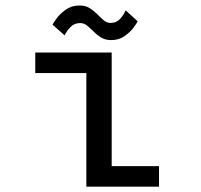

<svg xmlns="http://www.w3.org/2000/svg" viewBox="-20 -696 750 716"><path d="M396.5 -76.5H573V0H302V-423.5H111.5V-500H396.5ZM394.5 -546.5Q372.5 -546.5 356.8 -556.2Q341 -566 328.8 -578.5Q316.5 -591 304.8 -600.5Q293 -610 279 -610Q257 -610 242.5 -594.8Q228 -579.5 221 -564L176 -604Q178 -609 190.5 -626.5Q203 -644 225 -659.8Q247 -675.5 276.5 -675.5Q299 -675.5 314.8 -665.5Q330.5 -655.5 343 -642.8Q355.5 -630 367 -620.2Q378.5 -610.5 392.5 -610.5Q414.5 -610.5 428.2 -626Q442 -641.5 448.5 -657.5L493.5 -616.5Q491 -611 478.8 -594Q466.5 -577 445.2 -561.8Q424 -546.5 394.5 -546.5Z"/></svg>

Font: League Mono
Style: Regular
Weight: 400
Width: 6
Designer: Tyler Finck
Foundry: The League of Moveable Type / Tyler Finck
Version: Version 2.300;RELEASE